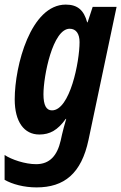

<svg xmlns="http://www.w3.org/2000/svg" viewBox="-46 -575 527 835"><path d="M113 240C233 240 308 180 339 33L461 -545H357L335 -478H333C319 -530 292 -555 240 -555C88 -555 18 -290 18 -143C18 -45 59 10 125 10C171 10 205 -9 240 -58H242C234 -32 228 -7 224 9L218 36C203 101 171 139 111 139C63 139 4 119 -26 99V207C7 226 58 240 113 240ZM180 -95C155 -95 143 -118 143 -165C143 -244 183 -450 257 -450C285 -450 300 -428 300 -392C300 -306 258 -95 180 -95Z"/></svg>

Font: Noto Sans ExtraCondensed
Style: Bold Italic
Weight: 700
Width: 2
Italic angle: -12°
Designer: Monotype Design Team
Foundry: Monotype Imaging Inc.
Version: Version 2.013